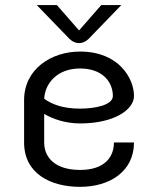

<svg xmlns="http://www.w3.org/2000/svg" viewBox="-20 -720 623 757"><path d="M291.7 -600 204.2 -700H125L250 -570.8C250 -570.8 266.7 -550 291.7 -550C316.7 -550 333.3 -570.8 333.3 -570.8L458.3 -700H379.2ZM295.8 -516.7C182.5 -516.7 75 -448.3 75 -325V-158.3C75 -35 180 16.7 295.8 16.7C411.7 16.7 508.3 -43.3 508.3 -158.3H429.2C429.2 -100.8 392.5 -50 295.8 -50C199.2 -50 154.2 -97.5 154.2 -158.3V-270.8C187.5 -251.7 235.8 -233.3 295.8 -233.3C430 -233.3 508.3 -287.5 508.3 -341.7C508.3 -410 449.2 -516.7 295.8 -516.7ZM154.2 -330.8C157.5 -391.7 205.8 -450 295.8 -450C385 -450 425 -395.8 425 -341.7C425 -305 352.5 -291.7 295.8 -291.7C227.5 -291.7 183.3 -309.2 154.2 -330.8Z"/></svg>

Font: BoonHome
Style: Book
Weight: 400
Designer: Sungsit Sawaiwan
Foundry: Sungsit Sawaiwan
Version: Version 0.2